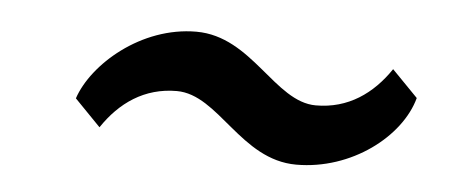

<svg xmlns="http://www.w3.org/2000/svg" viewBox="-28 -563 611 256"><g transform="rotate(5 277.5 -434.5)"><path d="M108.9 -378.4C131.8 -412.6 164.1 -435.5 207.5 -435.5C263.7 -435.5 299.8 -351.6 374.5 -351.6C448.2 -351.6 512.7 -401.4 526.9 -454.1L492.2 -489.7C469.2 -455.6 437 -432.6 393.6 -432.6C338.4 -432.6 301.3 -516.6 226.6 -516.6C152.8 -516.6 89.8 -460.9 74.2 -414.1Z"/></g></svg>

Font: Merriweather
Style: Italic
Weight: 400
Italic angle: -7.5°
Designer: Eben Sorkin
Foundry: Eben Sorkin
Version: Version 1.001